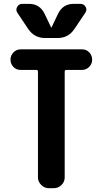

<svg xmlns="http://www.w3.org/2000/svg" viewBox="-20 -990 540 1010"><path d="M411.1 -730.5Q434.6 -730.5 449.7 -714.4Q464.8 -698.2 464.8 -676.3Q464.8 -654.3 449.2 -638.2Q433.6 -622.1 411.1 -622.1H329.1Q320.3 -622.1 320.3 -613.3V-56.6Q320.3 -33.2 303.2 -16.6Q286.1 0 262.7 0H237.3Q213.9 0 196.8 -17.1Q179.7 -34.2 179.7 -56.6V-613.3Q179.7 -622.1 170.9 -622.1H88.9Q65.4 -622.1 50.3 -638.2Q35.2 -654.3 35.2 -676.3Q35.2 -698.2 50.8 -714.4Q66.4 -730.5 88.9 -730.5ZM367.2 -969.7H403.3Q420.9 -969.7 430.2 -954.1Q439.5 -938.5 428.7 -922.9L371.1 -836.9Q338.9 -790 283.2 -790H216.8Q161.1 -790 128.9 -836.9L71.3 -922.9Q61.5 -937.5 70.3 -953.6Q79.1 -969.7 96.7 -969.7H132.8Q188.5 -969.7 213.9 -918.9L249 -845.7Q249 -844.7 250 -844.7Q251 -844.7 251 -845.7L286.1 -918.9Q311.5 -969.7 367.2 -969.7Z"/></svg>

Font: Rounded Mgen+ 1mn bold
Style: Bold
Weight: 700
Designer: [Source Han Sans]
Ryoko NISHIZUKA  (kana & ideographs); Paul D. Hunt (Latin, Greek & Cyrillic); Wenlong ZHANG  (bopomofo
Version: Version 1.059.20150602